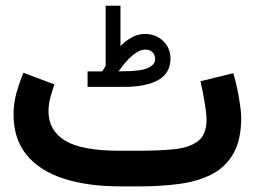

<svg xmlns="http://www.w3.org/2000/svg" viewBox="-20 -664 908 684"><path d="M344.2 -409.7Q347.7 -415 350.8 -420.2Q354 -425.3 356.4 -429.7V-643.6H409.2V-500Q428.7 -519.5 450.2 -531.2Q471.7 -543 495.6 -543Q535.6 -543 561.5 -517.8Q587.4 -492.7 587.4 -454.6Q586.9 -403.3 543.9 -378.9Q501 -354.5 421.4 -354.5H292V-409.7ZM420.9 -410.2Q481.4 -410.2 507.1 -421.9Q532.7 -433.6 532.7 -453.1Q532.7 -468.3 523.4 -477.8Q514.2 -487.3 498 -487.3Q477.1 -487.3 452.4 -466.8Q427.7 -446.3 402.3 -409.7ZM476.1 0H410.2Q292 0 206.3 -27.8Q120.6 -55.7 74.5 -112.5Q28.3 -169.4 28.3 -255.9Q28.3 -296.4 38.8 -333.7Q49.3 -371.1 63.5 -404.8L173.8 -363.3Q166 -341.8 159.4 -316.7Q152.8 -291.5 152.8 -266.6Q153.3 -198.7 212.4 -162.8Q271.5 -127 405.3 -127H472.7Q543 -127 597.9 -132.1Q652.8 -137.2 684.3 -160.4Q715.8 -183.6 715.8 -238.3Q715.8 -259.8 709 -299.8Q702.1 -339.8 694.3 -374.5L811 -403.3Q818.8 -378.4 825.2 -347.7Q831.5 -316.9 835.4 -289.1Q839.4 -261.2 839.4 -245.6Q839.4 -165 811 -116.2Q782.7 -67.4 732.7 -42.2Q682.6 -17.1 616.7 -8.5Q550.8 0 476.1 0Z"/></svg>

Font: Vazir FD
Style: Bold-FD
Weight: 700
Designer: Saber Rastikerdar
Foundry: Saber Rastikerdar
Version: Version 30.1.0